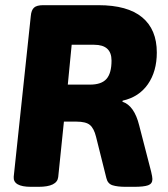

<svg xmlns="http://www.w3.org/2000/svg" viewBox="-20 -720 650 742"><path d="M100 2Q30 2 33 -37L99 -658Q101 -681 111.5 -690.5Q122 -700 147 -700H360Q473 -700 529.5 -653Q586 -606 586 -517Q586 -444 551.5 -394.5Q517 -345 454 -331L453 -327Q499 -312 518 -235L564 -57Q569 -36 569 -28Q569 -10 552.5 -4Q536 2 498 2H466Q434 2 415 -4Q396 -10 391 -32L351 -192Q343 -224 327.5 -237Q312 -250 275 -250H227L205 -36Q201 2 129 2ZM242 -393H328Q372 -393 391.5 -415Q411 -437 411 -486Q411 -547 344 -547H257Z"/></svg>

Font: Asap ExtraBold
Style: Italic
Weight: 800
Italic angle: -6°
Designer: Pablo Cosgaya
Foundry: Omnibus-Type
Version: Version 3.001; ttfautohint (v1.8.4.7-5d5b)